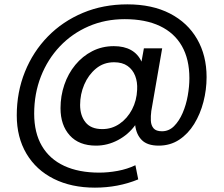

<svg xmlns="http://www.w3.org/2000/svg" viewBox="-20 -662 1027 882"><path d="M416 200Q308 200 227 159.5Q146 119 101.5 44Q57 -31 57 -132Q57 -239 94.5 -332Q132 -425 200 -494.5Q268 -564 361 -603Q454 -642 565 -642Q679 -642 760.5 -600Q842 -558 885.5 -482.5Q929 -407 929 -308Q929 -250 914.5 -194Q900 -138 872 -92.5Q844 -47 803 -20Q762 7 709 7Q657 7 631.5 -18.5Q606 -44 601 -87Q570 -44 522 -18.5Q474 7 421 7Q343 7 300.5 -40Q258 -87 258 -165Q258 -221 275.5 -272.5Q293 -324 326 -364Q359 -404 404 -427Q449 -450 503 -450Q550 -450 582 -432Q614 -414 630 -379L641 -440H725L675 -152Q672 -129 673 -107.5Q674 -86 685.5 -72.5Q697 -59 724 -59Q756 -59 779.5 -82.5Q803 -106 819 -143Q835 -180 842.5 -222.5Q850 -265 850 -303Q850 -390 815.5 -450.5Q781 -511 714.5 -542.5Q648 -574 553 -574Q463 -574 387 -541Q311 -508 255 -449Q199 -390 168 -311Q137 -232 137 -140Q137 -52 172.5 8.5Q208 69 275 100Q342 131 436 131Q477 131 520.5 123Q564 115 602 97L615 162Q569 181 519 190.5Q469 200 416 200ZM450 -69Q494 -69 529.5 -93.5Q565 -118 586.5 -159Q608 -200 610 -250Q612 -285 601 -313.5Q590 -342 566 -359Q542 -376 504 -376Q456 -376 421 -347Q386 -318 367 -273.5Q348 -229 348 -180Q348 -131 373 -100Q398 -69 450 -69Z"/></svg>

Font: Envelope Sans Variable
Style: Regular
Weight: 500
Designer: Andreas Rasmussen / Norman Anderson
Foundry: mail.de GmbH
Version: Version 1.150